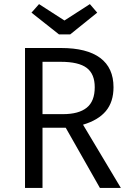

<svg xmlns="http://www.w3.org/2000/svg" viewBox="-20 -924 641 944"><path d="M325.2 -754.9H270L134.8 -861.8L171.9 -903.8L296.9 -823.2L421.9 -903.8L458 -861.8ZM471.2 0 303.2 -295.9H189V0H103V-688H279.8Q407.2 -688 472.7 -639.2Q538.1 -590.3 538.1 -495.1Q538.1 -422.9 500.5 -377.9Q462.9 -333 388.2 -311L574.2 0ZM189 -362.8H290Q366.7 -362.8 406.2 -394.3Q445.8 -425.8 445.8 -495.1Q445.8 -560.5 406.2 -590.3Q366.7 -620.1 278.8 -620.1H189Z"/></svg>

Font: Fira Sans Book
Style: Regular
Weight: 350
Designer: Carrois Corporate & Edenspiekermann AG
Foundry: Carrois Corporate GbR & Edenspiekermann AG
Version: Version 4.203;PS 004.203;hotconv 1.0.88;makeotf.lib2.5.64775